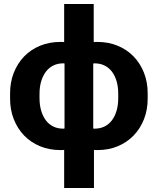

<svg xmlns="http://www.w3.org/2000/svg" viewBox="-20 -740 789 960"><path d="M300.8 -720V-529.4Q297.4 -530.4 292.4 -530.4Q287.4 -530.4 282.6 -530.4Q227 -530.4 180.6 -511.4Q134.2 -492.3 100.9 -457.9Q67.6 -423.4 49 -376.5Q30.4 -329.6 30.4 -273V-247Q30.4 -190.8 49 -143.7Q67.6 -96.6 100.9 -62.2Q134.2 -27.8 180.6 -8.7Q226.9 10.4 282.6 10.4Q288.6 10.4 292.6 10.4Q296.6 10.4 300.8 9.4V200H449.8V9.4Q452.2 10.4 457.4 10.4Q462.6 10.4 467.4 10.4Q522.4 10.4 568.5 -8.7Q614.6 -27.8 647.9 -62.2Q681.2 -96.6 699.8 -143.7Q718.4 -190.8 718.4 -247V-273Q718.4 -329.6 699.8 -376.5Q681.2 -423.4 647.9 -457.9Q614.6 -492.3 568.2 -511.4Q521.8 -530.4 466.1 -530.4Q462 -530.4 457.6 -530.4Q453.2 -530.4 448.6 -529.4V-720ZM177.6 -270.6Q177.6 -306.2 186.2 -334.3Q194.8 -362.4 210.1 -382.3Q225.4 -402.2 247.1 -412.7Q268.8 -423.2 295.2 -423.2Q297 -423.2 298.9 -423.2Q300.8 -423.2 302.6 -422.5V-97.8Q300.8 -96.8 298.9 -96.8Q297 -96.8 295.2 -96.8Q268.4 -96.8 246.7 -107.3Q225 -117.8 209.7 -137.8Q194.4 -157.8 186 -186.2Q177.6 -214.6 177.6 -249.4ZM571.2 -270.6V-249.4Q571.2 -214.6 562.8 -186.2Q554.4 -157.8 539.1 -137.8Q523.8 -117.8 502.1 -107.3Q480.4 -96.8 453.6 -96.8Q451.8 -96.8 449.8 -96.8Q447.8 -96.8 446.2 -97.5V-422.2Q448.8 -423.2 450.3 -423.2Q451.8 -423.2 453.6 -423.2Q480.4 -423.2 502.1 -412.7Q523.8 -402.2 539.1 -382.5Q554.4 -362.8 562.8 -334.5Q571.2 -306.2 571.2 -270.6Z"/></svg>

Font: Fixel Variable
Style: Regular
Weight: 100
Width: 3
Designer: AlfaBravo + MacPaw
Foundry: Kyrylo Tkachov, Marchela Mozhyna, Serhii Makarenko, Maria Weinstein, Zakhar Kryvoshyya
Version: Version 1.211